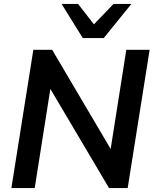

<svg xmlns="http://www.w3.org/2000/svg" viewBox="-20 -959 787 979"><path d="M38 0 150 -705H246L564 -166H539L624 -705H743L631 0H536L217 -539H242L157 0ZM402 -765 294 -939H378L459 -835L559 -939H650L509 -765Z"/></svg>

Font: Nunito Sans 12pt ExtraLight 12pt
Style: Bold Italic
Weight: 700
Italic angle: -9°
Version: Version 3.101;gftools[0.9.27]